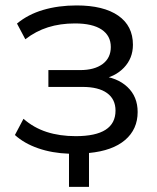

<svg xmlns="http://www.w3.org/2000/svg" viewBox="-20 -569 588 721"><path d="M36 -62 68.2 -122.9Q106.3 -89.4 155.2 -73.5Q204 -57.7 264.5 -57.7Q413.8 -57.7 413.8 -153.6Q413.8 -196.5 382 -219.5Q350.2 -242.6 289.7 -242.6H161.7V-305.8H281Q334.5 -305.8 365.3 -328.6Q396.1 -351.4 396.1 -392.5Q396.1 -434.8 361.8 -457.9Q327.4 -481 261.5 -481Q206.2 -481 160.2 -466.5Q114.3 -452 75.1 -421.6L43.8 -480.5Q85.1 -514.9 142 -531.7Q199 -548.6 267.7 -548.6Q368.7 -548.6 424 -510.3Q479.2 -471.9 479.2 -400.9Q479.2 -350.1 445.3 -314.7Q411.3 -279.3 356.7 -271.1L355.1 -284.2Q419.6 -278.7 458.3 -242.5Q496.9 -206.3 496.9 -148.4Q496.9 -83.7 449.8 -43.3Q402.6 -2.9 314.2 5.5V132.8H239.1V8.2Q176.1 6.1 123.5 -12.1Q70.9 -30.3 36 -62Z"/></svg>

Font: Min Sans VF VF
Style: Regular
Weight: 400
Designer: Jinseong-Kim, NotoSansCJK, Nunito
Foundry: Jinseong-Kim
Version: Version 1.420;Glyphs 3.1.2 (3151)